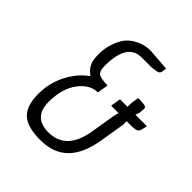

<svg xmlns="http://www.w3.org/2000/svg" viewBox="-195 -828 962 962"><g transform="rotate(45 286.5 -347.0)"><path d="M436 -420V-445L443 -489Q496 -489 500 -480Q502 -475 502 -469Q502 -463 500 -443L492 -420H573Q568 -384 559 -375Q550 -366 514 -366H484V-341L462 -207Q444 -99 390.5 -46Q337 7 244.5 7Q152 7 113 -30Q74 -67 74 -148Q74 -229 109 -295Q144 -361 196 -397Q178 -412 170.5 -420Q163 -428 155 -446.5Q147 -465 147 -508Q147 -551 164 -595Q181 -639 208 -661Q258 -701 320 -701L438 -692L435 -677Q434 -672 433.5 -666.5Q433 -661 430 -658.5Q427 -656 426 -654Q425 -652 419 -651Q413 -650 410.5 -649Q408 -648 397.5 -647Q387 -646 381 -645H311Q210 -645 210 -485Q210 -445 228 -435Q246 -425 290 -425L280 -366Q224 -366 181.5 -309Q139 -252 139 -158Q139 -49 246 -49Q372 -49 398 -207L420 -341L427 -366H374L383 -420Z"/></g></svg>

Font: Economica
Style: Italic
Weight: 400
Designer: Vicente Lamonaca
Foundry: Vicente Lamonaca
Version: Version 1.100